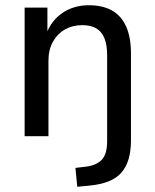

<svg xmlns="http://www.w3.org/2000/svg" viewBox="-20 -520 592 733"><path d="M275 193 268 121 310 116Q348 111 368.5 90Q389 69 389 18V-309Q389 -349 378.5 -374.5Q368 -400 347 -412Q326 -424 294 -424Q257 -424 228 -407.5Q199 -391 182 -360.5Q165 -330 165 -290V0H74V-491H161V-391H157Q176 -442 219 -471Q262 -500 319 -500Q371 -500 406.5 -480.5Q442 -461 461 -420Q480 -379 480 -315V15Q480 56 471 87Q462 118 443 139.5Q424 161 393 173Q362 185 318 189Z"/></svg>

Font: Nunito Sans 10pt SemiCondensed Medium
Style: Regular
Weight: 500
Width: 4
Designer: Vernon Adams
Foundry: Vernon Adams
Version: Version 3.101;gftools[0.9.27]